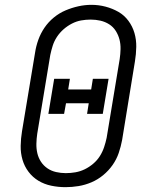

<svg xmlns="http://www.w3.org/2000/svg" viewBox="-20 -766 640 794"><path d="M251 8Q221 8 192 2Q163 -4 139 -18.5Q115 -33 98 -55.5Q81 -78 73 -105.5Q65 -133 65.5 -163Q66 -193 71 -223L125 -548Q129 -575 138.5 -601.5Q148 -628 164 -651.5Q180 -675 202.5 -693.5Q225 -712 251 -723Q277 -734 304 -740Q331 -746 358 -746Q388 -746 416.5 -738.5Q445 -731 469.5 -717Q494 -703 511 -680Q528 -657 536 -629.5Q544 -602 543.5 -572Q543 -542 538 -512L485 -187Q480 -160 471 -133.5Q462 -107 445.5 -83.5Q429 -60 406.5 -41.5Q384 -23 358 -12Q332 -1 305 3.5Q278 8 251 8ZM252 -50Q272 -50 292 -53.5Q312 -57 330.5 -66Q349 -75 365.5 -89Q382 -103 393 -120.5Q404 -138 410.5 -157.5Q417 -177 421 -196L475 -522Q478 -542 478.5 -563Q479 -584 474 -603Q469 -622 458.5 -638.5Q448 -655 431.5 -665.5Q415 -676 395.5 -680.5Q376 -685 355 -685Q335 -685 315.5 -681.5Q296 -678 277.5 -668.5Q259 -659 243 -645Q227 -631 215.5 -613.5Q204 -596 198 -577Q192 -558 188 -539L134 -213Q131 -193 130.5 -172Q130 -151 134.5 -132Q139 -113 149.5 -97Q160 -81 176 -70Q192 -59 212 -54.5Q232 -50 252 -50ZM180 -295 204 -440H269L262 -396H357L364 -440H429L405 -295H340L347 -339H253L245 -295Z"/></svg>

Font: Iosevka Etoile Light Oblique
Style: Regular
Weight: 300
Italic angle: -9°
Designer: Belleve Invis
Foundry: Belleve Invis
Version: Version 15.5.2; ttfautohint (v1.8.4)